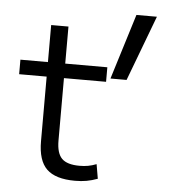

<svg xmlns="http://www.w3.org/2000/svg" viewBox="-54 -819 773 878"><g transform="rotate(5 332.0 -380.0)"><path d="M322.6 10Q233 10 192.6 -29.1Q152.3 -68.1 152.3 -156.7V-453.3H26V-520H152.3V-690H231.7V-520H425V-453.3H231.7V-166.7Q231.7 -108.8 256 -84.4Q280.4 -60.1 337.3 -60.1Q358.7 -60.1 376.8 -63.4Q395 -66.7 414.7 -74.4L426 -8.3Q400 1.3 375.7 5.7Q351.3 10 322.6 10ZM443.7 -470 536.7 -770H630.7L517.7 -470Z"/></g></svg>

Font: M PLUS 2 Thin
Style: Regular
Weight: 100
Designer: Coji Morishita
Foundry: UNDERFOREST DESIGN
Version: Version 1.001